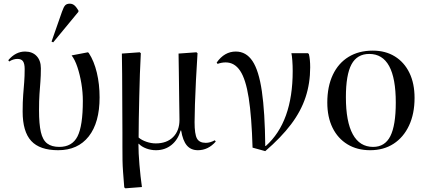

<svg xmlns="http://www.w3.org/2000/svg" viewBox="-20 -802 2320 1043"><path d="M296 14Q196 14 149.5 -36.5Q103 -87 103 -196Q103 -250 106 -287Q109 -324 111.5 -356Q114 -388 114 -427Q114 -456 105 -469Q96 -482 75 -482Q52 -482 30 -468L25 -475Q65 -522 116 -522Q156 -522 179 -497.5Q202 -473 202 -431Q202 -390 199.5 -358.5Q197 -327 194.5 -291.5Q192 -256 192 -203Q192 -128 202 -84.5Q212 -41 236.5 -22.5Q261 -4 302 -4Q372 -4 401 -61Q430 -118 430 -254Q430 -301 422 -349Q414 -397 400.5 -437.5Q387 -478 369 -501L458 -518L463 -513Q491 -470 506 -407.5Q521 -345 521 -273Q521 -136 462 -61Q403 14 296 14ZM269 -572 260 -576 317 -739Q326 -765 334.5 -773.5Q343 -782 359 -782Q373 -782 383.5 -773.5Q394 -765 406 -745V-738Z M661 221 655 216Q651 165 648.5 132Q646 99 645.5 68Q645 37 645 -7Q645 -36 645 -83Q645 -130 644.5 -185.5Q644 -241 644 -296.5Q644 -352 643.5 -399Q643 -446 642.5 -476.5Q642 -507 642 -511L739 -518L745 -513Q742 -462 740 -401Q738 -340 736.5 -276.5Q735 -213 734 -155.5Q733 -98 733 -55Q749 -41 775 -32Q801 -23 826 -23Q886 -23 920.5 -57.5Q955 -92 955 -151Q955 -159 954.5 -186.5Q954 -214 953.5 -252Q953 -290 952.5 -331.5Q952 -373 951.5 -411Q951 -449 950.5 -476Q950 -503 950 -511L1047 -518L1053 -513Q1048 -438 1044.5 -366Q1041 -294 1039 -235Q1037 -176 1037 -138Q1037 -73 1050 -49.5Q1063 -26 1098 -26Q1121 -26 1147 -40L1152 -33Q1111 14 1055 14Q1017 14 995 -12Q973 -38 964 -93H961Q947 -43 911.5 -14.5Q876 14 827 14Q800 14 774.5 4.5Q749 -5 734 -21H732Q732 28 737.5 93Q743 158 751 214Z M1421 19 1352 0Q1347 -169 1331 -270.5Q1315 -372 1284.5 -417.5Q1254 -463 1206 -463Q1184 -463 1162 -455L1157 -462Q1199 -522 1261 -522Q1317 -522 1351.5 -470.5Q1386 -419 1402.5 -306.5Q1419 -194 1421 -9H1424Q1570 -139 1570 -416Q1570 -445 1568 -472.5Q1566 -500 1563 -513H1653L1658 -508Q1665 -480 1665 -436Q1665 -350 1640 -274Q1615 -198 1561 -126.5Q1507 -55 1421 19Z M1991 14Q1920 14 1867.5 -18Q1815 -50 1786.5 -108Q1758 -166 1758 -245Q1758 -332 1788 -395.5Q1818 -459 1873.5 -493Q1929 -527 2005 -527Q2074 -527 2125 -495.5Q2176 -464 2204 -406.5Q2232 -349 2232 -270Q2232 -184 2202 -120Q2172 -56 2118 -21Q2064 14 1991 14ZM2007 -4Q2071 -4 2100.5 -62.5Q2130 -121 2130 -245Q2130 -509 1986 -509Q1920 -509 1889.5 -452.5Q1859 -396 1859 -274Q1859 -141 1896.5 -72.5Q1934 -4 2007 -4Z"/></svg>

Font: Display Regular
Style: Regular
Weight: 400
Designer: Latin by Veronika Burian and Jose Scaglione. Greek by Irene Vlachou. Cyrillic by Vera Evstafieva.
Foundry: TypeTogether
Version: Version 3.002